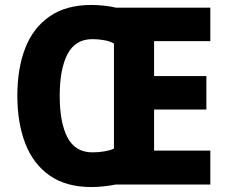

<svg xmlns="http://www.w3.org/2000/svg" viewBox="-20 -745 918 775"><path d="M349 -725Q374 -725 401.5 -722Q429 -719 448 -714H829V-579H602V-438H813V-303H602V-137H829V0H446Q428 4 400.5 7Q373 10 349 10Q247 10 180.5 -36.5Q114 -83 82 -166Q50 -249 50 -359Q50 -469 82 -551Q114 -633 180.5 -679Q247 -725 349 -725ZM353 -587Q284 -587 252.5 -526.5Q221 -466 221 -358Q221 -250 252.5 -190Q284 -130 353 -130Q378 -130 401.5 -134Q425 -138 440 -145V-569Q426 -578 402 -582.5Q378 -587 353 -587Z"/></svg>

Font: Noto Sans Ethiopic SemiCondensed ExtraBold
Style: Regular
Weight: 800
Width: 4
Designer: Monotype Design Team
Foundry: Monotype Imaging Inc.
Version: Version 2.102; ttfautohint (v1.8.4.7-5d5b)